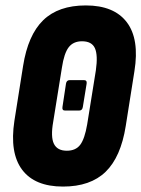

<svg xmlns="http://www.w3.org/2000/svg" viewBox="-20 -681 520 707"><path d="M219 -274Q208 -274 210 -287L223 -373Q225 -386 237 -386H289Q301 -386 299 -373L285 -287Q283 -274 272 -274ZM212 6Q108 6 61.5 -56Q15 -118 33 -236L65 -438Q83 -552 139 -606.5Q195 -661 296 -661Q400 -661 447 -599Q494 -537 475 -419L443 -217Q425 -103 369 -48.5Q313 6 212 6ZM226 -126Q259 -126 275.5 -148Q292 -170 301 -223L333 -422Q341 -478 329.5 -503.5Q318 -529 282 -529Q250 -529 233 -507Q216 -485 208 -432L176 -233Q166 -177 178.5 -151.5Q191 -126 226 -126Z"/></svg>

Font: Sofia Sans Extra Condensed Black
Style: Italic
Weight: 900
Italic angle: -9°
Version: Version 4.100